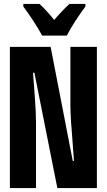

<svg xmlns="http://www.w3.org/2000/svg" viewBox="-20 -951 540 971"><path d="M318 -771Q333 -802 361.5 -845.5Q390 -889 412 -918V-931H331Q295 -898 254 -850Q214 -900 180 -931H98V-918Q120 -889 149 -844.5Q178 -800 193 -771ZM162 0V-332Q162 -381 157 -448.5Q152 -516 147 -583H154L270 0H470V-714H336V-420Q336 -385 339.5 -332.5Q343 -280 347.5 -226.5Q352 -173 354 -137H348L236 -714H30V0Z"/></svg>

Font: Noto Sans Mono UI Condensed ExtraBold
Style: Regular
Weight: 800
Width: 3
Designer: Monotype Design team
Foundry: Monotype Imaging Inc.
Version: 1.000